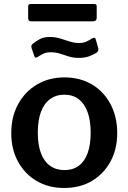

<svg xmlns="http://www.w3.org/2000/svg" viewBox="-20 -925 639 955"><path d="M299 10Q221 10 162 -25Q103 -60 69.5 -121.5Q36 -183 36 -262Q36 -345 70.5 -407.5Q105 -470 164.5 -505Q224 -540 300 -540Q379 -540 438 -504.5Q497 -469 530 -406.5Q563 -344 563 -263Q563 -183 529.5 -121.5Q496 -60 437 -25Q378 10 299 10ZM300 -79Q343 -79 372 -100.5Q401 -122 416 -163.5Q431 -205 431 -265Q431 -326 415.5 -368Q400 -410 371 -432Q342 -454 300 -454Q259 -454 229 -432Q199 -410 183.5 -368Q168 -326 168 -265Q168 -205 183.5 -163.5Q199 -122 229 -100.5Q259 -79 300 -79ZM459 -662Q445 -653 423.5 -645Q402 -637 373 -637Q345 -637 322.5 -644Q300 -651 279 -658Q258 -665 232 -665Q211 -665 197 -658.5Q183 -652 168 -642Q161 -638 157 -638.5Q153 -639 150 -648L137 -686Q136 -692 136 -696.5Q136 -701 143 -707Q160 -721 179 -731Q198 -741 228 -741Q255 -741 279.5 -733.5Q304 -726 327 -718.5Q350 -711 373 -711Q394 -711 409.5 -718Q425 -725 438 -734Q445 -738 450 -737Q455 -736 457 -727L469 -683Q472 -672 459 -662ZM461 -893V-836Q461 -819 441 -819H135Q127 -819 123.5 -823Q120 -827 120 -835V-891Q120 -905 131 -905H450Q461 -905 461 -893Z"/></svg>

Font: Libre Franklin Thin SemiBold
Style: Regular
Weight: 600
Version: Version 3.000